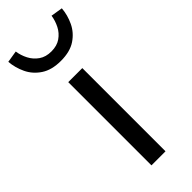

<svg xmlns="http://www.w3.org/2000/svg" viewBox="-274 -761 793 793"><g transform="rotate(-45 122.5 -364.5)"><path d="M81.9 0V-486H164V0ZM122.5 -569.3Q69.6 -569.3 35.8 -591.7Q2 -614.1 -14.4 -648.8Q-30.9 -683.5 -33.8 -720.4L18 -728.8Q21.6 -703.1 33.9 -679.2Q46.3 -655.3 68.3 -640Q90.3 -624.7 122.5 -624.7Q155.4 -624.7 177.2 -640Q199.1 -655.3 211.3 -679.2Q223.4 -703.1 227.1 -728.8L278.8 -720.4Q275.9 -683.5 259.4 -648.8Q243 -614.1 209.7 -591.7Q176.5 -569.3 122.5 -569.3Z"/></g></svg>

Font: Source Sans 3
Style: Regular
Weight: 200
Designer: Paul D. Hunt
Foundry: Adobe
Version: Version 3.046;hotconv 1.0.118;makeotfexe 2.5.65603